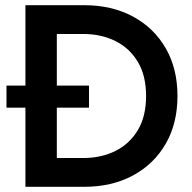

<svg xmlns="http://www.w3.org/2000/svg" viewBox="-20 -720 741 740"><path d="M304 0H78V-305H5V-390H78V-700H304Q411 -700 492 -656.5Q573 -613 618.5 -534.5Q664 -456 664 -350Q664 -244 618.5 -165.5Q573 -87 492 -43.5Q411 0 304 0ZM323 -305H199V-111H301Q370 -111 424.5 -138Q479 -165 511 -218Q543 -271 543 -350Q543 -429 511 -482Q479 -535 424.5 -562Q370 -589 301 -589H199V-390H323Z"/></svg>

Font: Jost* Medium
Style: Regular
Weight: 500
Version: Version 3.7